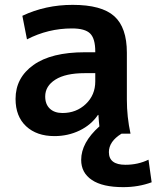

<svg xmlns="http://www.w3.org/2000/svg" viewBox="-20 -550 644 790"><path d="M372 -249H329Q250 -249 208 -222.5Q166 -196 166 -153Q166 -121 185 -103Q204 -85 237 -85Q294 -85 333 -122Q372 -159 372 -215ZM389 -30Q387 -45 385 -77H383Q355 -36 307.5 -13Q260 10 204 10Q131 10 87.5 -30.5Q44 -71 44 -143Q44 -230 117.5 -282.5Q191 -335 329 -335H372V-338Q372 -391 351 -412Q330 -433 276 -433Q178 -433 91 -388L72 -485Q167 -530 279 -530Q398 -530 450 -483.5Q502 -437 502 -333V-140Q502 -69 517 0H480Q428 32 428 76Q428 128 496 128Q548 128 591 107L604 200Q550 220 487 220Q402 220 358 190.5Q314 161 314 108Q314 37 389 -30Z"/></svg>

Font: Mplus 1p Bold
Style: Bold
Weight: 700
Version: Version 1.061